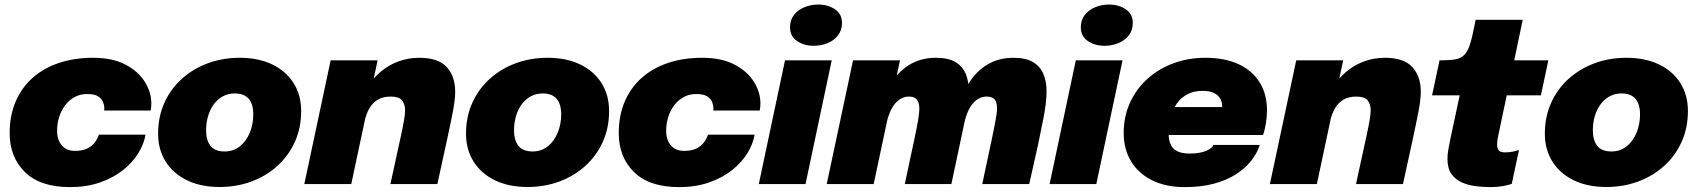

<svg xmlns="http://www.w3.org/2000/svg" viewBox="-20 -790 7284 824"><path d="M281 13Q152.5 13 87 -51.5Q21.5 -116 21.5 -218.5Q21.5 -295 47.5 -355Q73.5 -415 121 -456.8Q168.5 -498.5 234 -520.2Q299.5 -542 379 -542Q463 -542 518.5 -512.8Q574 -483.5 601.8 -438.5Q629.5 -393.5 629.5 -346Q629.5 -337 628.5 -328.5Q627.5 -320 626.5 -315.5H427Q427.5 -318.5 427.5 -320.8Q427.5 -323 427.5 -327Q427.5 -339 422 -352.8Q416.5 -366.5 400.8 -376.5Q385 -386.5 354 -386.5Q324 -386.5 300.2 -373.5Q276.5 -360.5 259.5 -338Q242.5 -315.5 233.8 -287.5Q225 -259.5 225 -229.5Q225 -190 245 -166.2Q265 -142.5 302 -142.5Q332 -142.5 352 -151.5Q372 -160.5 384.8 -176.2Q397.5 -192 404.5 -212H604.5Q598 -172 573.2 -132Q548.5 -92 507 -59.2Q465.5 -26.5 408.5 -6.8Q351.5 13 281 13Z M922.5 12.5Q842 12.5 782.8 -16.2Q723.5 -45 691 -96.5Q658.5 -148 658.5 -216.5Q658.5 -289 685.5 -348.8Q712.5 -408.5 760.5 -451.8Q808.5 -495 872 -518.5Q935.5 -542 1008.5 -542Q1089 -542 1148.2 -513.5Q1207.5 -485 1240 -433.5Q1272.5 -382 1272.5 -313.5Q1272.5 -241 1245.5 -181.2Q1218.5 -121.5 1170.5 -78Q1122.5 -34.5 1059 -11Q995.5 12.5 922.5 12.5ZM944 -140Q982 -140 1009.5 -162Q1037 -184 1052 -220.5Q1067 -257 1067 -299.5Q1067 -327.5 1058.8 -347.5Q1050.5 -367.5 1033 -378.2Q1015.5 -389 987.5 -389Q959 -389 936.2 -376.5Q913.5 -364 897.5 -342.2Q881.5 -320.5 873 -292Q864.5 -263.5 864.5 -231Q864.5 -188.5 883.2 -164.2Q902 -140 944 -140Z M1655.5 0 1700.5 -206.5Q1709.5 -248 1714 -274Q1718.5 -300 1718.5 -317Q1718.5 -342 1705.8 -358.8Q1693 -375.5 1656 -375.5Q1624.5 -375.5 1602 -362.5Q1579.5 -349.5 1565.2 -325Q1551 -300.5 1543.5 -266L1513.5 -306Q1525 -360.5 1549.8 -404.2Q1574.5 -448 1609.8 -478.8Q1645 -509.5 1688 -525.8Q1731 -542 1779 -542Q1861 -542 1897.2 -502.2Q1933.5 -462.5 1933.5 -396.5Q1933.5 -363 1924 -313.2Q1914.5 -263.5 1898 -187.5L1857 0ZM1286 0 1399 -531H1600.5L1487.5 0Z M2244 12.5Q2163.5 12.5 2104.2 -16.2Q2045 -45 2012.5 -96.5Q1980 -148 1980 -216.5Q1980 -289 2007 -348.8Q2034 -408.5 2082 -451.8Q2130 -495 2193.5 -518.5Q2257 -542 2330 -542Q2410.5 -542 2469.8 -513.5Q2529 -485 2561.5 -433.5Q2594 -382 2594 -313.5Q2594 -241 2567 -181.2Q2540 -121.5 2492 -78Q2444 -34.5 2380.5 -11Q2317 12.5 2244 12.5ZM2265.5 -140Q2303.5 -140 2331 -162Q2358.5 -184 2373.5 -220.5Q2388.5 -257 2388.5 -299.5Q2388.5 -327.5 2380.2 -347.5Q2372 -367.5 2354.5 -378.2Q2337 -389 2309 -389Q2280.5 -389 2257.8 -376.5Q2235 -364 2219 -342.2Q2203 -320.5 2194.5 -292Q2186 -263.5 2186 -231Q2186 -188.5 2204.8 -164.2Q2223.5 -140 2265.5 -140Z M2895 13Q2766.5 13 2701 -51.5Q2635.5 -116 2635.5 -218.5Q2635.5 -295 2661.5 -355Q2687.5 -415 2735 -456.8Q2782.5 -498.5 2848 -520.2Q2913.5 -542 2993 -542Q3077 -542 3132.5 -512.8Q3188 -483.5 3215.8 -438.5Q3243.5 -393.5 3243.5 -346Q3243.5 -337 3242.5 -328.5Q3241.5 -320 3240.5 -315.5H3041Q3041.5 -318.5 3041.5 -320.8Q3041.5 -323 3041.5 -327Q3041.5 -339 3036 -352.8Q3030.5 -366.5 3014.8 -376.5Q2999 -386.5 2968 -386.5Q2938 -386.5 2914.2 -373.5Q2890.5 -360.5 2873.5 -338Q2856.5 -315.5 2847.8 -287.5Q2839 -259.5 2839 -229.5Q2839 -190 2859 -166.2Q2879 -142.5 2916 -142.5Q2946 -142.5 2966 -151.5Q2986 -160.5 2998.8 -176.2Q3011.5 -192 3018.5 -212H3218.5Q3212 -172 3187.2 -132Q3162.5 -92 3121 -59.2Q3079.5 -26.5 3022.5 -6.8Q2965.5 13 2895 13Z M3236.5 0 3349 -531H3549.5L3437 0ZM3472.5 -593.5Q3430.5 -593.5 3400.5 -614Q3370.5 -634.5 3370.5 -672.5Q3370.5 -704.5 3387.8 -726.2Q3405 -748 3432.8 -759.2Q3460.5 -770.5 3491.5 -770.5Q3533 -770.5 3563.2 -750.2Q3593.5 -730 3593.5 -691.5Q3593.5 -660 3576.2 -638Q3559 -616 3531.5 -604.8Q3504 -593.5 3472.5 -593.5Z M3863 0 3902.5 -185Q3914 -238.5 3919.8 -271.8Q3925.5 -305 3925.5 -324Q3925.5 -339 3921.8 -350.5Q3918 -362 3908.2 -368.8Q3898.5 -375.5 3880.5 -375.5Q3863 -375.5 3847.8 -367.2Q3832.5 -359 3820.2 -344Q3808 -329 3799 -307.8Q3790 -286.5 3784.5 -261L3756 -306Q3771.5 -379 3804 -431.8Q3836.5 -484.5 3885 -513.2Q3933.5 -542 3996.5 -542Q4050.5 -542 4081.5 -523Q4112.5 -504 4125.2 -471.8Q4138 -439.5 4138 -400.5Q4138 -377 4133.8 -346.8Q4129.5 -316.5 4120.8 -273Q4112 -229.5 4098 -165L4063 0ZM3528 0 3641 -531H3842.5L3729.5 0ZM4195.5 0 4235 -185.5Q4243 -223.5 4248.2 -250.2Q4253.5 -277 4256.2 -295.2Q4259 -313.5 4259 -325.5Q4259 -341 4255 -352.2Q4251 -363.5 4241 -369.5Q4231 -375.5 4213.5 -375.5Q4196 -375.5 4180.8 -367.2Q4165.5 -359 4153.5 -344Q4141.5 -329 4132.5 -307.8Q4123.5 -286.5 4118 -261L4089.5 -306Q4105 -379 4137.2 -431.8Q4169.5 -484.5 4218 -513.2Q4266.5 -542 4329.5 -542Q4383.5 -542 4414.5 -522.8Q4445.5 -503.5 4458.5 -471Q4471.5 -438.5 4471.5 -399Q4471.5 -374 4468 -344.5Q4464.5 -315 4456.2 -273Q4448 -231 4434.5 -166.5L4397 0Z M4484.5 0 4597 -531H4797.5L4685 0ZM4720.5 -593.5Q4678.5 -593.5 4648.5 -614Q4618.5 -634.5 4618.5 -672.5Q4618.5 -704.5 4635.8 -726.2Q4653 -748 4680.8 -759.2Q4708.5 -770.5 4739.5 -770.5Q4781 -770.5 4811.2 -750.2Q4841.5 -730 4841.5 -691.5Q4841.5 -660 4824.2 -638Q4807 -616 4779.5 -604.8Q4752 -593.5 4720.5 -593.5Z M4902 -210.5 4926.5 -330.5H5239.5L5220 -304.5Q5222.5 -314.5 5223.8 -322.5Q5225 -330.5 5225 -336Q5225 -351.5 5217 -366.2Q5209 -381 5190.8 -390.5Q5172.5 -400 5141 -400Q5104.5 -400 5077 -386Q5049.5 -372 5031.5 -346.8Q5013.5 -321.5 5004.5 -288.2Q4995.5 -255 4995.5 -216Q4995.5 -189.5 5003.8 -170.5Q5012 -151.5 5031.8 -141.2Q5051.5 -131 5086.5 -131Q5110.5 -131 5128.5 -134.5Q5146.5 -138 5158.8 -143.5Q5171 -149 5178.2 -155.5Q5185.5 -162 5187.5 -168H5386.5Q5375.5 -133 5350 -100.5Q5324.5 -68 5284.5 -42.2Q5244.5 -16.5 5189.8 -1.8Q5135 13 5065.5 13Q4982 13 4923.2 -16.8Q4864.5 -46.5 4833.5 -98.8Q4802.5 -151 4802.5 -218.5Q4802.5 -290 4829.5 -349.2Q4856.5 -408.5 4904.5 -451.8Q4952.5 -495 5016.2 -518.5Q5080 -542 5153.5 -542Q5236 -542 5295 -514.8Q5354 -487.5 5385.8 -437Q5417.5 -386.5 5417.5 -316Q5417.5 -292 5413 -262.2Q5408.5 -232.5 5400.5 -210.5Z M5799.5 0 5844.5 -206.5Q5853.5 -248 5858 -274Q5862.5 -300 5862.5 -317Q5862.5 -342 5849.8 -358.8Q5837 -375.5 5800 -375.5Q5768.5 -375.5 5746 -362.5Q5723.5 -349.5 5709.2 -325Q5695 -300.5 5687.5 -266L5657.5 -306Q5669 -360.5 5693.8 -404.2Q5718.5 -448 5753.8 -478.8Q5789 -509.5 5832 -525.8Q5875 -542 5923 -542Q6005 -542 6041.2 -502.2Q6077.5 -462.5 6077.5 -396.5Q6077.5 -363 6068 -313.2Q6058.5 -263.5 6042 -187.5L6001 0ZM5430 0 5543 -531H5744.5L5631.5 0Z M6376 13Q6345.5 13 6313.2 9Q6281 5 6253.5 -7.2Q6226 -19.5 6209 -43.5Q6192 -67.5 6192 -108Q6192 -126.5 6195.8 -148.8Q6199.5 -171 6205.5 -198.5L6244.5 -381H6126L6158 -531H6160.5Q6199.5 -531 6224 -535Q6248.5 -539 6263.2 -553.2Q6278 -567.5 6287.8 -597Q6297.5 -626.5 6307.5 -677.5L6313 -705H6515L6478.5 -531H6625L6593 -381H6446.5L6415.5 -234.5Q6410 -208.5 6407.5 -194.8Q6405 -181 6405 -169Q6405 -154 6412 -145Q6419 -136 6439 -136Q6457 -136 6473.8 -139.5Q6490.5 -143 6499 -146.5L6468 -1Q6455.5 4 6430.5 8.5Q6405.5 13 6376 13Z M6874 12.5Q6793.5 12.5 6734.2 -16.2Q6675 -45 6642.5 -96.5Q6610 -148 6610 -216.5Q6610 -289 6637 -348.8Q6664 -408.5 6712 -451.8Q6760 -495 6823.5 -518.5Q6887 -542 6960 -542Q7040.5 -542 7099.8 -513.5Q7159 -485 7191.5 -433.5Q7224 -382 7224 -313.5Q7224 -241 7197 -181.2Q7170 -121.5 7122 -78Q7074 -34.5 7010.5 -11Q6947 12.5 6874 12.5ZM6895.5 -140Q6933.5 -140 6961 -162Q6988.5 -184 7003.5 -220.5Q7018.5 -257 7018.5 -299.5Q7018.5 -327.5 7010.2 -347.5Q7002 -367.5 6984.5 -378.2Q6967 -389 6939 -389Q6910.5 -389 6887.8 -376.5Q6865 -364 6849 -342.2Q6833 -320.5 6824.5 -292Q6816 -263.5 6816 -231Q6816 -188.5 6834.8 -164.2Q6853.5 -140 6895.5 -140Z"/></svg>

Font: Epilogue Black
Style: Italic
Weight: 900
Italic angle: -12°
Designer: Tyler Finck
Foundry: Etcetera Type Co
Version: Version 2.111